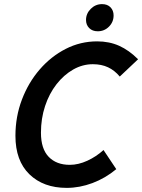

<svg xmlns="http://www.w3.org/2000/svg" viewBox="-20 -902 691 933"><path d="M55 -242Q55 -335 86.5 -418Q118 -501 173 -564.5Q228 -628 299.5 -664.5Q371 -701 452 -701Q511 -701 559 -679.5Q607 -658 651 -614L562 -530Q537 -560 505 -575Q473 -590 431 -590Q381 -590 335.5 -564Q290 -538 254.5 -492.5Q219 -447 199 -386.5Q179 -326 179 -257Q179 -179 216.5 -140Q254 -101 319 -101Q361 -101 404.5 -121Q448 -141 483 -173L545 -80Q492 -36 429.5 -12.5Q367 11 304 11Q191 11 123 -55Q55 -121 55 -242ZM398 -805Q398 -836 421 -859Q444 -882 476 -882Q502 -882 517 -866.5Q532 -851 532 -827Q532 -795 509.5 -772.5Q487 -750 455 -750Q429 -750 413.5 -765.5Q398 -781 398 -805Z"/></svg>

Font: Radio Canada Medium
Style: Italic
Weight: 500
Italic angle: -12°
Designer: Charles Daoud, Etienne Aubert Bonn, Alexandre Saumier Demers, Jacques Le Bailly
Foundry: Radio-Canada
Version: Version 2.104; ttfautohint (v1.8.4.7-5d5b);gftools[0.9.28.de